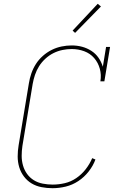

<svg xmlns="http://www.w3.org/2000/svg" viewBox="-20 -982 640 1010"><path d="M256 8Q227 8 198.5 2.5Q170 -3 146.5 -17Q123 -31 106 -53.5Q89 -76 81 -103Q73 -130 73 -159Q73 -188 78 -218L132 -544Q136 -570 145 -596Q154 -622 169 -645.5Q184 -669 205.5 -688Q227 -707 252 -719.5Q277 -732 304 -737.5Q331 -743 357 -743Q386 -743 412 -736Q438 -729 460.5 -714.5Q483 -700 498 -678.5Q513 -657 521 -631L538 -735H559L529 -554H508Q514 -588 505 -620.5Q496 -653 475 -677Q454 -701 423 -712.5Q392 -724 357 -724Q333 -724 308.5 -719Q284 -714 261 -702.5Q238 -691 218.5 -673Q199 -655 185.5 -633.5Q172 -612 164 -588Q156 -564 152 -541L98 -215Q94 -188 94 -162Q94 -136 101 -111.5Q108 -87 122.5 -67Q137 -47 158 -34Q179 -21 205 -16Q231 -11 257 -11Q289 -11 321 -18.5Q353 -26 381 -45Q409 -64 430.5 -91.5Q452 -119 465 -150L482 -143Q470 -110 446.5 -80Q423 -50 392 -29.5Q361 -9 326 -0.5Q291 8 256 8ZM375 -809 362 -821 494 -962 511 -948Z"/></svg>

Font: Iosevka Etoile Thin
Style: Italic
Weight: 100
Italic angle: -9°
Designer: Belleve Invis
Foundry: Belleve Invis
Version: Version 22.1.2; ttfautohint (v1.8.4)